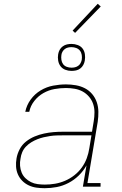

<svg xmlns="http://www.w3.org/2000/svg" viewBox="-20 -982 640 1010"><path d="M215 8Q193 8 171.5 5Q150 2 131 -7Q112 -16 97.5 -30.5Q83 -45 74.5 -64Q66 -83 64.5 -105Q63 -127 67 -149Q71 -173 83.5 -197Q96 -221 117 -237.5Q138 -254 162 -264Q186 -274 211.5 -279.5Q237 -285 261.5 -287Q286 -289 311 -289H464L473 -344Q477 -368 477 -391Q477 -414 470 -435Q463 -456 448.5 -473Q434 -490 415 -500.5Q396 -511 373 -515Q350 -519 327 -519Q297 -519 266.5 -513.5Q236 -508 208.5 -492.5Q181 -477 160.5 -451Q140 -425 134 -394H113Q120 -429 141.5 -458.5Q163 -488 194 -506.5Q225 -525 259.5 -531.5Q294 -538 327 -538Q353 -538 379 -533.5Q405 -529 427 -517.5Q449 -506 465 -487Q481 -468 489 -444.5Q497 -421 497.5 -394.5Q498 -368 494 -341L440 -19H509V0H416L435 -112Q419 -83 394.5 -59Q370 -35 340 -19.5Q310 -4 278.5 2Q247 8 215 8ZM216 -11Q243 -11 269.5 -15.5Q296 -20 322 -31Q348 -42 371 -60Q394 -78 410.5 -101Q427 -124 436.5 -150Q446 -176 450 -203L461 -270H311Q294 -270 277.5 -269.5Q261 -269 244 -266.5Q227 -264 210 -260Q193 -256 176.5 -249.5Q160 -243 144.5 -233.5Q129 -224 116.5 -211Q104 -198 97 -181.5Q90 -165 88 -148Q84 -129 85.5 -110Q87 -91 94 -74Q101 -57 114 -44.5Q127 -32 143 -24Q159 -16 178 -13.5Q197 -11 216 -11ZM356 -609Q339 -609 323.5 -615Q308 -621 298.5 -633.5Q289 -646 286 -663Q283 -680 286 -697Q288 -709 294 -720Q300 -731 310.5 -738.5Q321 -746 333 -748.5Q345 -751 356 -751Q373 -751 389 -745Q405 -739 414.5 -726.5Q424 -714 426.5 -697Q429 -680 426 -663Q424 -651 418 -640Q412 -629 402 -621.5Q392 -614 380 -611.5Q368 -609 356 -609ZM356 -626Q365 -626 374 -628Q383 -630 391 -635.5Q399 -641 403.5 -649.5Q408 -658 410 -667Q412 -680 410 -693Q408 -706 400.5 -715.5Q393 -725 381 -729.5Q369 -734 356 -734Q347 -734 338 -732Q329 -730 321.5 -724.5Q314 -719 309 -710.5Q304 -702 303 -693Q301 -680 303 -667Q305 -654 312 -644.5Q319 -635 331 -630.5Q343 -626 356 -626ZM375 -809 362 -821 494 -962 510 -948Z"/></svg>

Font: Iosevka Slab ThExObl
Style: Regular
Weight: 100
Width: 7
Italic angle: -9°
Monospace: yes
Designer: Belleve Invis
Foundry: Belleve Invis
Version: Version 11.1.1; ttfautohint (v1.8.3)